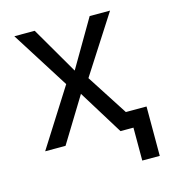

<svg xmlns="http://www.w3.org/2000/svg" viewBox="-105 -635 800 880"><g transform="rotate(-15 294.5 -195.0)"><path d="M139.6 -545.9 269.5 -322.3 400.4 -545.9H497.1L321.3 -272.5L497.1 0H400.4L269.5 -211.9L139.6 0H43L215.8 -272.5L43 -545.9ZM461.9 156.2V0H425.8V-78.1H544.9V156.2Z"/></g></svg>

Font: Inter
Style: Regular
Weight: 400
Designer: Rasmus Andersson
Foundry: rsms
Version: Version 4.000;git-8c9346024